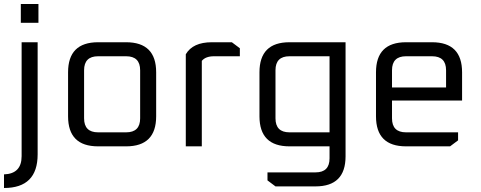

<svg xmlns="http://www.w3.org/2000/svg" viewBox="-28 -731 2400 959"><path d="M-8 140Q80 137 80 49V-520H160V40Q160 208 -8 208ZM76 -617V-711H164V-617Z M312 -150V-370Q312 -520 462 -520H602Q752 -520 752 -370V-150Q752 0 602 0H462Q312 0 312 -150ZM392 -140Q392 -70 462 -70H602Q672 -70 672 -140V-380Q672 -450 602 -450H462Q392 -450 392 -380Z M900 0V-460Q935 -520 1030 -520H1130L1170 -490V-450H1041Q999 -450 980 -427V0Z M1268 -150V-370Q1268 -520 1418 -520H1698V50Q1698 200 1548 200H1348L1308 170V130H1548Q1618 130 1618 60V0H1418Q1268 0 1268 -150ZM1348 -140Q1348 -70 1418 -70H1618V-450H1418Q1348 -450 1348 -380Z M1850 -150V-370Q1850 -520 2000 -520H2130Q2280 -520 2280 -370V-229H1930V-140Q1930 -70 2000 -70H2260V-30L2220 0H2000Q1850 0 1850 -150ZM1930 -294H2200V-380Q2200 -450 2130 -450H2000Q1930 -450 1930 -380Z"/></svg>

Font: Oxanium ExtraLight
Style: Regular
Weight: 400
Version: Version 2.000